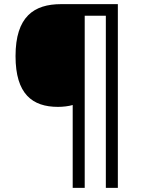

<svg xmlns="http://www.w3.org/2000/svg" viewBox="-20 -846 695 927"><path d="M549 61V-826H275C144 -826 55 -766 55 -575C55 -392 136 -330 260 -330C283 -330 311 -333 331 -339V61H389V-770H491V61Z"/></svg>

Font: Noto Sans Malayalam UI
Style: Regular
Weight: 400
Designer: Jelle Bosma - Monotype Design Team
Foundry: Monotype Imaging Inc.
Version: Version 2.104